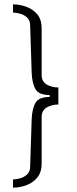

<svg xmlns="http://www.w3.org/2000/svg" viewBox="-20 -706 355 885"><path d="M40 159V121Q54 121 72.5 116Q91 111 105 98Q119 85 119 62L126 -156Q128 -205 143.5 -232Q159 -259 209 -259V-268Q159 -268 143.5 -295Q128 -322 126 -371L119 -589Q119 -612 105 -625Q91 -638 72.5 -643Q54 -648 40 -648V-686Q69 -686 99.5 -675.5Q130 -665 151 -641Q172 -617 172 -574V-360Q172 -329 197 -315.5Q222 -302 249 -303V-224Q222 -225 197 -211.5Q172 -198 172 -167V47Q172 89 151 113.5Q130 138 99.5 148.5Q69 159 40 159Z"/></svg>

Font: Chivo Medium Thin
Style: Regular
Weight: 250
Version: Version 2.002